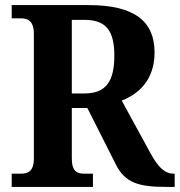

<svg xmlns="http://www.w3.org/2000/svg" viewBox="-20 -734 706 754"><path d="M26 0H345V-52H312C284 -52 262 -59 262 -112V-310H323L434 -90C471 -15 525 0 634 0H666V-52H662C627 -52 601 -77 570 -134L458 -339C523 -364 587 -419 587 -528C587 -649 510 -714 328 -714H26V-662H62C87 -662 113 -654 113 -601V-112C113 -59 88 -52 62 -52H26ZM312 -367H262V-656H312C395 -656 429 -615 429 -516C429 -417 398 -367 312 -367Z"/></svg>

Font: Noto Serif Tamil SemiCondensed
Style: Bold
Weight: 700
Width: 4
Designer: Indian Type Foundry, Tom Grace, and the Monotype Design Team
Foundry: Monotype Imaging Inc.
Version: Version 2.004